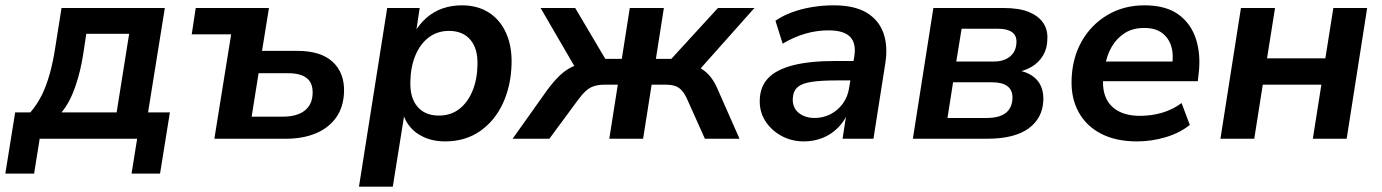

<svg xmlns="http://www.w3.org/2000/svg" viewBox="-51 -521 5191 721"><path d="M-31 131 6 -99H63Q88 -128 105.5 -163Q123 -198 136 -244.5Q149 -291 158 -352L180 -491H568L505 -99H587L550 131H443L464 0H98L77 131ZM180 -99H387L434 -394H273L262 -321Q252 -254 231.5 -195Q211 -136 180 -99Z M754 0 817 -392H669L684 -491H959L933 -330H1065Q1154 -330 1198.5 -288.5Q1243 -247 1241 -176Q1239 -119 1211.5 -80Q1184 -41 1135.5 -20.5Q1087 0 1023 0ZM894 -83H1012Q1064 -83 1093 -105.5Q1122 -128 1123 -171Q1124 -210 1100.5 -228Q1077 -246 1032 -246H920Z M1297 180 1403 -491H1525L1511 -398H1505Q1524 -431 1551 -454.5Q1578 -478 1611.5 -489.5Q1645 -501 1684 -501Q1742 -501 1784.5 -474Q1827 -447 1849.5 -397Q1872 -347 1870 -280Q1868 -199 1837.5 -133Q1807 -67 1751.5 -28.5Q1696 10 1620 10Q1563 10 1520.5 -17Q1478 -44 1462 -95H1468L1424 180ZM1597 -87Q1642 -87 1674 -112Q1706 -137 1723.5 -180Q1741 -223 1742 -277Q1744 -338 1715.5 -371.5Q1687 -405 1635 -405Q1591 -405 1558.5 -380Q1526 -355 1508.5 -312Q1491 -269 1490 -215Q1488 -154 1516.5 -120.5Q1545 -87 1597 -87Z M1874 0 2004 -183Q2027 -214 2048.5 -235Q2070 -256 2093.5 -268Q2117 -280 2143 -283L2122 -245L1979 -491H2109L2222 -300H2284L2314 -491H2442L2412 -300H2470L2645 -491H2782L2563 -245L2529 -280Q2559 -277 2581 -264Q2603 -251 2619 -230Q2635 -209 2647 -179L2726 0H2596L2531 -145Q2521 -168 2510 -180.5Q2499 -193 2484.5 -198Q2470 -203 2449 -203H2396L2364 0H2237L2269 -203H2219Q2198 -203 2181 -198Q2164 -193 2149.5 -180Q2135 -167 2119 -145L2012 0Z M2968 10Q2921 10 2883 -11Q2845 -32 2823 -66.5Q2801 -101 2802 -144Q2803 -196 2834 -228Q2865 -260 2927.5 -276Q2990 -292 3087 -292H3166L3155 -219H3091Q3032 -219 2996 -213.5Q2960 -208 2943.5 -193Q2927 -178 2926 -150Q2925 -116 2948.5 -97Q2972 -78 3008 -78Q3040 -78 3067.5 -92Q3095 -106 3114 -132Q3133 -158 3138 -193L3157 -309Q3165 -358 3141.5 -382.5Q3118 -407 3060 -407Q3017 -407 2974.5 -395Q2932 -383 2888 -357L2861 -443Q2888 -462 2923.5 -475Q2959 -488 2999 -494.5Q3039 -501 3079 -501Q3158 -501 3204 -473Q3250 -445 3267 -395.5Q3284 -346 3273 -280L3229 0H3113L3129 -104H3136Q3121 -66 3095 -40.5Q3069 -15 3036.5 -2.5Q3004 10 2968 10Z M3377 0 3454 -491H3717Q3776 -491 3812.5 -476Q3849 -461 3866.5 -435Q3884 -409 3882 -375Q3882 -340 3866 -313Q3850 -286 3822 -269.5Q3794 -253 3755 -248L3757 -259Q3811 -253 3839.5 -224.5Q3868 -196 3867 -146Q3865 -78 3812 -39Q3759 0 3655 0ZM3507 -78H3653Q3702 -78 3726 -97Q3750 -116 3751 -152Q3752 -182 3732.5 -197Q3713 -212 3675 -212H3528ZM3540 -290H3681Q3719 -290 3742 -309Q3765 -328 3766 -362Q3767 -388 3749 -400.5Q3731 -413 3698 -413H3560Z M4219 10Q4140 10 4084.5 -18.5Q4029 -47 4000 -99Q3971 -151 3973 -220Q3975 -301 4010 -364Q4045 -427 4106.5 -464Q4168 -501 4247 -501Q4327 -501 4374.5 -466.5Q4422 -432 4440.5 -373Q4459 -314 4450 -243L4447 -216H4073L4083 -290H4368L4350 -274Q4357 -315 4347.5 -346.5Q4338 -378 4313 -397Q4288 -416 4246 -416Q4202 -416 4171.5 -396Q4141 -376 4123 -344Q4105 -312 4099 -275L4094 -246Q4086 -196 4099.5 -160Q4113 -124 4146.5 -105Q4180 -86 4230 -86Q4274 -86 4314 -98Q4354 -110 4386 -134L4417 -52Q4380 -22 4327 -6Q4274 10 4219 10Z M4532 0 4609 -491H4737L4707 -302H4926L4956 -491H5083L5006 0H4879L4911 -203H4691L4659 0Z"/></svg>

Font: Nunito Sans 11pt
Style: Bold Italic
Weight: 700
Italic angle: -9°
Version: Version 3.101;gftools[0.9.27]